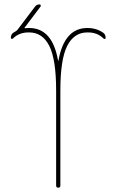

<svg xmlns="http://www.w3.org/2000/svg" viewBox="-20 -870 540 890"><path d="M40 -691.4Q38.1 -689.5 34.2 -689.9Q30.3 -690.4 30.3 -694.3Q30.3 -710 41 -717.8Q46.9 -721.7 53.7 -725.6Q60.5 -730.5 61.5 -732.4L142.6 -839.8Q150.4 -849.6 163.1 -849.6Q167 -849.6 168.5 -846.2Q169.9 -842.8 168 -839.8L99.6 -749Q98.6 -748 96.7 -745.6Q94.7 -743.2 93.8 -742.2Q93.8 -740.2 94.7 -739.3Q100.6 -740.2 115.2 -740.2Q222.7 -740.2 249 -589.8Q249 -587.9 250 -587.9Q251 -587.9 251 -589.8Q278.3 -740.2 384.8 -740.2Q427.7 -740.2 459 -717.8Q469.7 -710 469.7 -694.3Q469.7 -690.4 466.3 -689.5Q462.9 -688.5 460 -691.4Q430.7 -720.7 384.8 -719.7Q323.2 -719.7 291.5 -657.2Q259.8 -594.7 259.8 -450.2V-9.8Q259.8 0 250 0Q240.2 0 240.2 -9.8V-450.2Q240.2 -594.7 208.5 -657.2Q176.8 -719.7 115.2 -719.7Q69.3 -720.7 40 -691.4Z"/></svg>

Font: Rounded-X Mgen+ 2m thin
Style: Regular
Weight: 100
Designer: [Source Han Sans]
Ryoko NISHIZUKA  (kana & ideographs); Paul D. Hunt (Latin, Greek & Cyrillic); Wenlong ZHANG  (bopomofo
Version: Version 1.059.20150602